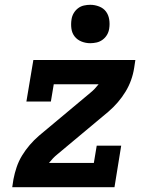

<svg xmlns="http://www.w3.org/2000/svg" viewBox="-20 -780 640 800"><path d="M31 0 36 -33Q41 -59 49.5 -84Q58 -109 72 -132Q86 -155 104 -176Q122 -197 143 -215L356 -393Q366 -401 374.5 -410Q383 -419 391 -429H204L192 -357H90L119 -530H544L539 -497Q535 -471 526 -446Q517 -421 503 -398Q489 -375 471 -354Q453 -333 432 -315L219 -137Q209 -129 200.5 -120Q192 -111 184 -101H371L383 -173H485L457 0ZM356 -600Q337 -600 319.5 -607Q302 -614 291 -628Q280 -642 277.5 -661Q275 -680 278 -699Q280 -713 287 -725Q294 -737 305 -745.5Q316 -754 329.5 -757Q343 -760 356 -760Q375 -760 393 -753Q411 -746 421.5 -732Q432 -718 435 -699Q438 -680 435 -661Q433 -647 426 -635Q419 -623 407.5 -614.5Q396 -606 382.5 -603Q369 -600 356 -600Z"/></svg>

Font: Iosevka Curly Slab ExObl
Style: Bold
Weight: 700
Width: 7
Italic angle: -9°
Monospace: yes
Designer: Belleve Invis
Foundry: Belleve Invis
Version: Version 11.0.0; ttfautohint (v1.8.3)